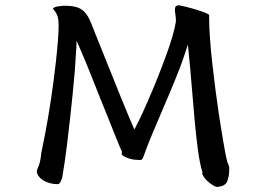

<svg xmlns="http://www.w3.org/2000/svg" viewBox="-20 -677 1040 745"><path d="M207.5 -578.1Q207.5 -533.7 196.8 -436.5Q180.2 -289.1 155.3 -158.7Q147 -116.2 140.1 -83Q137.2 -49.8 129.4 -31.7Q123 -17.1 122.6 -12.7Q123.5 1.5 135.3 12.7Q141.1 19 151.1 24.7Q161.1 30.3 174.8 33.9Q188.5 37.6 201.2 37.6Q208 37.6 211.2 34.4Q214.4 31.2 221.2 13.7Q231.9 -49.8 239.3 -109.9Q246.6 -169.9 252 -218.3Q257.3 -266.6 262.2 -314.5Q271.5 -403.3 275.9 -487.8L277.3 -519Q298.8 -469.7 312 -438Q325.2 -406.2 339.8 -368.7Q354.5 -331.1 370.6 -291.5Q384.8 -256.8 408.7 -196.8Q438 -122.6 445.3 -106.4Q449.7 -95.2 450.2 -94.7Q453.1 -92.3 453.1 -87.4Q453.1 -85.9 452.9 -84.5Q452.6 -83 452.6 -82.5Q452.1 -81.1 451.7 -79.1Q455.6 -73.2 462.9 -69.3Q482.9 -59.1 504.9 -57.1Q516.1 -56.2 522.5 -56.2Q529.3 -56.2 531.2 -58.6Q534.7 -63 539.1 -75.7Q552.7 -114.7 574.2 -165.5Q628.9 -293 640.1 -320.3Q651.4 -347.7 660.4 -369.6Q669.4 -391.6 675.8 -408.2Q688.5 -441.4 698.2 -471.2L709 -503.9L712.4 -469.7Q718.3 -413.6 723.6 -346.2Q729 -278.8 734.9 -214.6Q740.7 -150.4 748 -95.5Q755.4 -40.5 765.6 -7.8Q764.6 -5.4 764.6 -3.9Q764.6 0 769.5 7.3Q781.2 26.4 806.6 42Q816.4 48.3 822.3 48.3Q851.6 46.4 860.4 29.3Q869.6 10.3 869.6 -22.5Q869.6 -26.9 868.9 -30.8Q868.2 -34.7 862.3 -47.4Q856.9 -67.9 852.1 -95.2Q847.2 -122.6 844.7 -137.7Q842.3 -152.8 839.6 -168.9Q836.9 -185.1 834.2 -202.4Q831.5 -219.7 828.6 -238.3Q815.4 -327.6 803.7 -431.2Q791.5 -543.5 791.5 -606.4Q791.5 -613.3 791.5 -619.6Q781.7 -627.4 739.7 -640.1Q718.8 -646.5 700 -650.9Q681.2 -655.3 673.8 -656.7Q664.1 -655.3 661.4 -651.6Q658.7 -647.9 658.7 -640.1Q658.7 -632.3 660.6 -620.6Q662.6 -608.9 662.6 -593.8V-593.3Q654.3 -542.5 624.5 -461.9Q580.6 -341.8 532.7 -237.8Q518.1 -206.5 508.3 -188L501.5 -174.3Q481.4 -219.7 446.3 -306.2L348.6 -549.3Q331.1 -596.2 321.3 -612.8Q314 -624.5 305.7 -632.8Q293 -645 274.9 -649.9Q255.9 -654.8 227.1 -654.8Q200.2 -652.8 191.4 -648.4Q187.5 -646.5 185.1 -644Q199.2 -627.4 203.4 -613.5Q207.5 -599.6 207.5 -578.1ZM792 -619.1Z"/></svg>

Font: Bakudai
Style: ExtraLight
Weight: 200
Version: Version 1.48